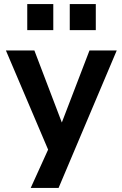

<svg xmlns="http://www.w3.org/2000/svg" viewBox="-20 -744 602 944"><path d="M131 180 235 -49V35L9 -496H149L290 -126H278L420 -496H554L268 180ZM323 -596V-724H451V-596ZM114 -596V-724H242V-596Z"/></svg>

Font: Nunito Sans 9pt
Style: Bold
Weight: 700
Version: Version 3.101;gftools[0.9.27]